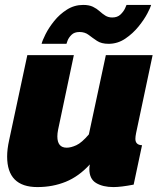

<svg xmlns="http://www.w3.org/2000/svg" viewBox="-20 -750 658 780"><path d="M132 10Q9 10 9 -114Q9 -129 11 -145.5Q13 -162 17 -180L91 -526H280L216 -223Q213 -208 213 -196Q213 -150 251 -150Q268 -150 290 -160Q312 -170 341 -204L410 -526H600L533 -210Q530 -195 530 -186Q530 -161 557 -160L523 0Q497 5 476.5 7.5Q456 10 441 10Q398 10 370.5 -6.5Q343 -23 343 -63Q343 -68 343.5 -72.5Q344 -77 345 -82Q300 -33 247 -11.5Q194 10 132 10ZM421 -572Q392 -572 374 -584Q356 -596 340.5 -608Q325 -620 303 -620Q282 -620 270.5 -608.5Q259 -597 254.5 -585Q250 -573 250 -572H149Q152 -585 165 -611Q178 -637 200 -664.5Q222 -692 252 -711Q282 -730 318 -730Q342 -730 357.5 -722.5Q373 -715 384.5 -704.5Q396 -694 408 -686.5Q420 -679 436 -679Q457 -679 469.5 -691Q482 -703 488 -716Q494 -729 494 -730H594Q592 -721 579 -696Q566 -671 543 -642.5Q520 -614 489 -593Q458 -572 421 -572Z"/></svg>

Font: Raleway Black
Style: Italic
Weight: 900
Italic angle: -12°
Designer: Matt McInerney, Pablo Impallari, Rodrigo Fuenzalida
Foundry: Matt McInerney, Pablo Impallari, Rodrigo Fuenzalida
Version: Version 4.101;RELEASE